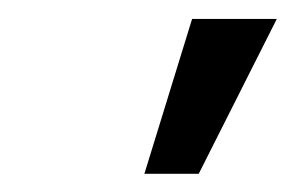

<svg xmlns="http://www.w3.org/2000/svg" viewBox="-20 -793 317 206"><path d="M134.9 -606.5 186.1 -772.7H277L193.2 -606.5Z"/></svg>

Font: Inter UI
Style: Italic
Weight: 400
Italic angle: -9.39999°
Designer: Rasmus Andersson
Foundry: rsms
Version: 3.2;8d6f07862